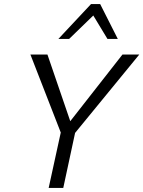

<svg xmlns="http://www.w3.org/2000/svg" viewBox="-20 -927 707 947"><path d="M332 -249 299 -294 584 -658H667ZM220 0 284 -293H355L292 0ZM288 -252 130 -658H214L339 -293ZM268 -735 429 -907H474L455 -865L321 -735ZM510 -735 432 -864 429 -907H474L561 -735Z"/></svg>

Font: Ysabeau
Style: Italic
Weight: 400
Italic angle: -12°
Designer: Christian Thalmann (Catharsis Fonts)
Version: Version 2.000;gftools[0.9.27.dev2+g8671c4b]